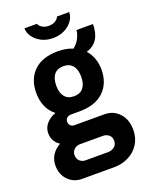

<svg xmlns="http://www.w3.org/2000/svg" viewBox="-154 -744 769 991"><g transform="rotate(-20 230.5 -249.0)"><path d="M230 -567Q194 -567 166 -581.5Q138 -596 122.5 -618.5Q107 -641 107 -665H176Q178 -654 193.5 -644Q209 -634 230 -634Q252 -634 267.5 -644Q283 -654 285 -665H353Q353 -641 337.5 -618.5Q322 -596 294 -581.5Q266 -567 230 -567ZM368 -441Q387 -420 397.5 -391.5Q408 -363 408 -330Q408 -254 361 -209.5Q314 -165 228 -165H182Q167 -165 158 -157Q149 -149 149 -136Q149 -124 157 -115.5Q165 -107 178 -107H344Q392 -107 424 -72.5Q456 -38 456 19Q456 62 435 96Q414 130 377.5 148.5Q341 167 298 167H122Q76 167 45.5 136Q15 105 15 56Q15 -7 76 -43Q58 -54 47.5 -72Q37 -90 37 -114Q37 -144 57 -166.5Q77 -189 108 -200Q80 -221 65 -254.5Q50 -288 50 -330Q50 -406 96 -450.5Q142 -495 228 -495Q274 -495 309 -480Q333 -499 344.5 -523.5Q356 -548 356 -565H447Q447 -465 368 -441ZM160 -330Q160 -291 177.5 -269.5Q195 -248 228 -248Q262 -248 279.5 -269.5Q297 -291 297 -330Q297 -370 279.5 -391.5Q262 -413 228 -413Q195 -413 177.5 -391.5Q160 -370 160 -330ZM126 38Q126 59 139 71Q152 83 171 83H294Q315 83 329.5 71Q344 59 344 38Q344 18 330.5 6.5Q317 -5 298 -5H171Q152 -5 139 8Q126 21 126 38Z"/></g></svg>

Font: Pragati Narrow
Style: Bold
Weight: 700
Designer: Hector Gatti, Marcela Romero, Pablo Cosgaya and Nicolas Silva
Foundry: Omnibus-Type
Version: Version 1.010; ttfautohint (v1.3)